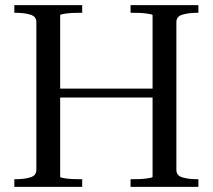

<svg xmlns="http://www.w3.org/2000/svg" viewBox="-20 -730 831 750"><path d="M183 -384H608V-349H183ZM36 0V-30H42Q74 -30 98 -37Q122 -44 122 -66V-644Q122 -666 98 -673Q74 -680 42 -680H36V-710H301V-680H292Q279 -680 265.5 -679.5Q252 -679 240.5 -677.5Q229 -676 222 -674.5Q215 -673 215 -670V-40Q215 -37 222 -35.5Q229 -34 240.5 -32.5Q252 -31 265.5 -30.5Q279 -30 292 -30H301V0ZM490 0V-30H499Q512 -30 525.5 -30.5Q539 -31 550.5 -32.5Q562 -34 569 -35.5Q576 -37 576 -40V-670Q576 -673 569 -674.5Q562 -676 550.5 -677.5Q539 -679 525.5 -679.5Q512 -680 499 -680H490V-710H755V-680H749Q718 -680 693.5 -673Q669 -666 669 -644V-66Q669 -44 693 -37Q717 -30 749 -30H755V0Z"/></svg>

Font: Roboto Serif 144pt
Style: Regular
Weight: 400
Version: Version 1.008